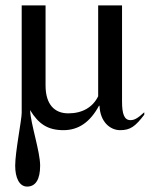

<svg xmlns="http://www.w3.org/2000/svg" viewBox="-20 -470 552 708"><path d="M430 -450H342V-115C322 -74 283 -52 232 -52C180 -52 148 -86 148 -155V-450H60V-54C60 -28 36 90 36 141C36 185 51 218 80 218C111 218 128 192 128 141C128 88 93 -13 91 -64C122 -13 156 10 214 10C269 10 312 -19 345 -80H347C349 -21 386 10 423 10C461 10 479 -4 512 -47V-56C488 -34 476 -27 461 -27C438 -27 430 -50 430 -96Z"/></svg>

Font: STIX Math
Style: Regular
Weight: 400
Designer: MicroPress Inc., with final additions and corrections provided by Coen Hoffman, Elsevier (retired)
Version: Version 1.1.0